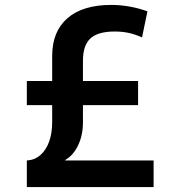

<svg xmlns="http://www.w3.org/2000/svg" viewBox="-20 -760 710 780"><path d="M89 -108Q121 -110 144 -130Q167 -150 179.5 -184.5Q192 -219 192 -264V-533Q192 -632 254 -686Q316 -740 432 -740Q506 -740 579 -714L557 -608Q528 -621 502 -626.5Q476 -632 446 -632Q378 -632 347.5 -604Q317 -576 317 -514V-264Q317 -211 297.5 -170Q278 -129 245 -110V-108H604V0H89ZM89 -333V-431H541V-333Z"/></svg>

Font: M PLUS 2 SemiBold
Style: Regular
Weight: 600
Designer: Coji Morishita
Foundry: UNDERFOREST DESIGN
Version: Version 1.001